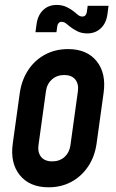

<svg xmlns="http://www.w3.org/2000/svg" viewBox="-20 -764 482 796"><path d="M181.5 12.5Q103 12.5 62.2 -37.8Q21.5 -88 33 -169.5L62 -378.5Q70 -433 97.2 -474Q124.5 -515 167 -537.8Q209.5 -560.5 262 -560.5Q340.5 -560.5 380.8 -510.2Q421 -460 409.5 -378.5L380.5 -169.5Q373 -115 345.5 -74Q318 -33 276 -10.2Q234 12.5 181.5 12.5ZM196.5 -95Q227.5 -95 247.8 -113.5Q268 -132 272 -162L303 -386Q307 -416 292 -434.5Q277 -453 246 -453Q216 -453 195.2 -434.5Q174.5 -416 170.5 -386L139.5 -162Q135.5 -132 150.5 -113.5Q165.5 -95 196.5 -95ZM342 -625.5Q317.5 -625.5 299.5 -635Q281.5 -644.5 271.5 -652.5Q263 -659.5 254.2 -666.5Q245.5 -673.5 235.5 -673.5Q227.5 -673.5 223 -668.2Q218.5 -663 217.5 -655.5L214 -630.5H127L131.5 -663.5Q136.5 -701 158.8 -722.2Q181 -743.5 214.5 -743.5Q238 -743.5 255.8 -735Q273.5 -726.5 284 -718Q294.5 -709.5 303 -702.5Q311.5 -695.5 321.5 -695.5Q330 -695.5 334.5 -701Q339 -706.5 340 -714L343.5 -740H430L425.5 -705.5Q420.5 -668 398 -646.8Q375.5 -625.5 342 -625.5Z"/></svg>

Font: Mohave SemiBold
Style: Italic
Weight: 600
Italic angle: -8°
Designer: Gumpita Rahayu
Foundry: Tokotype
Version: Version 2.003